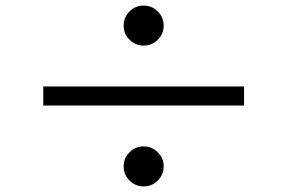

<svg xmlns="http://www.w3.org/2000/svg" viewBox="-20 -723 1040 695"><path d="M499.9 -702.8Q529.9 -702.8 551.1 -681.6Q572.4 -660.4 572.4 -630.5Q572.4 -600.5 551.2 -579.2Q530 -558 500.1 -558Q470.1 -558 448.9 -579.2Q427.6 -600.4 427.6 -630.3Q427.6 -660.2 448.8 -681.5Q470 -702.8 499.9 -702.8ZM863.4 -409.9V-341.1H136.6V-409.9ZM499.9 -193.1Q529.9 -193.1 551.1 -171.9Q572.4 -150.7 572.4 -120.7Q572.4 -90.8 551.2 -69.5Q530 -48.2 500.1 -48.2Q470.1 -48.2 448.9 -69.4Q427.6 -90.6 427.6 -120.5Q427.6 -150.5 448.8 -171.8Q470 -193.1 499.9 -193.1Z"/></svg>

Font: Noto Sans SC Thin
Style: Regular
Weight: 100
Designer: Ryoko NISHIZUKA 西塚涼子 (kana, bopomofo & ideographs); Paul D. Hunt (Latin, Greek & Cyrillic); Sandoll Communications 산돌커뮤니
Foundry: Adobe
Version: Version 2.004-H2;hotconv 1.0.118;makeotfexe 2.5.65603